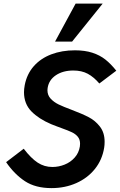

<svg xmlns="http://www.w3.org/2000/svg" viewBox="-20 -1006 648 1036"><path d="M262.5 -105Q296.5 -105 328.5 -117.8Q360.5 -130.5 383 -155.8Q405.5 -181 411 -216Q412 -221 412 -230.5Q412 -253.5 399.8 -268.2Q387.5 -283 368.2 -292.2Q349 -301.5 312.5 -314.5Q299 -319.5 284.8 -324.8Q270.5 -330 256 -336Q189 -364.5 149.2 -405.2Q109.5 -446 109.5 -508.5Q109.5 -525.5 113.5 -547Q125 -606.5 162.2 -648.8Q199.5 -691 256.8 -712.8Q314 -734.5 384.5 -734.5Q438 -734.5 478.2 -721.5Q518.5 -708.5 548.5 -684.8Q578.5 -661 607.5 -624.5L516 -555.5Q486 -590.5 453.5 -608Q421 -625.5 375.5 -625.5Q319.5 -625.5 281.5 -600Q243.5 -574.5 237 -531Q236.5 -525 236 -519Q236 -492.5 253.2 -473.8Q270.5 -455 296.2 -442.5Q322 -430 366.5 -413.5Q423.5 -392 459 -373.5Q494.5 -355 519.5 -322.5Q544.5 -290 544.5 -241Q544.5 -223 542 -208.5Q531.5 -143.5 492 -94.2Q452.5 -45 391.5 -18Q330.5 9 258 9Q171.5 9 114.8 -28.2Q58 -65.5 13 -131L108 -203.5Q147.5 -152 183.2 -128.5Q219 -105 262.5 -105ZM277 -781.5 388 -986.5H534L369 -781.5Z"/></svg>

Font: JuliaMono
Style: Bold Italic
Weight: 700
Italic angle: -9°
Monospace: yes
Designer: cormullion
Foundry: corm
Version: Version 0.057; ttfautohint (v1.8.4)